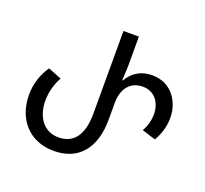

<svg xmlns="http://www.w3.org/2000/svg" viewBox="-124 -861 1086 1018"><g transform="rotate(20 419.0 -352.0)"><path d="M275 10C415 10 493 -85 493 -245V-339C493 -426 539 -472 604 -472C671 -472 709 -420 709 -353C709 -321 700 -287 682 -255L759 -231C783 -271 797 -317 797 -366C797 -458 738 -546 631 -546C577 -546 526 -524 493 -467H489C492 -510 493 -542 493 -556V-714H406V-247C406 -128 360 -66 274 -66C189 -66 143 -138 143 -225C143 -272 155 -320 179 -363L103 -393C69 -343 51 -287 51 -225C51 -91 135 10 275 10Z"/></g></svg>

Font: Noto Sans Georgian SemiCondensed
Style: Regular
Weight: 400
Width: 4
Designer: Monotype Design Team, Akaki Razmadze
Foundry: Google LLC
Version: Version 2.005